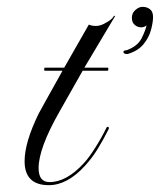

<svg xmlns="http://www.w3.org/2000/svg" viewBox="-20 -539 468 562"><path d="M123 3Q52 3 52 -67Q52 -122 93 -206Q95 -210 112.5 -241.5Q130 -273 163 -332H111L109 -334L110 -340L111 -341H168L240 -467Q249 -463 261 -463Q275 -463 291 -473Q308 -482 314 -493L317 -492L227 -341H296L297 -340V-334L295 -332H222L154 -212Q93 -105 93 -47Q93 -6 125 -6Q175 -6 226 -62Q240 -77 259 -107Q278 -137 291 -164Q293 -169 296.5 -167.5Q300 -166 298 -161Q283 -131 266.5 -104Q250 -77 229 -54Q177 3 123 3ZM351 -381Q343 -381 341 -386Q341 -392 351 -392Q383 -404 394.5 -427Q406 -450 409 -465Q403 -459 393 -459Q383 -459 374.5 -466Q366 -473 366 -487Q366 -501 376.5 -510Q387 -519 397 -519Q410 -519 419 -512Q428 -505 428 -489Q428 -474 422 -451.5Q416 -429 400 -409.5Q384 -390 354 -381Z"/></svg>

Font: Imperial Script
Style: Regular
Weight: 400
Designer: Robert E. Leuschke
Foundry: Robert E. Leuschke
Version: Version 1.010; ttfautohint (v1.8.3)